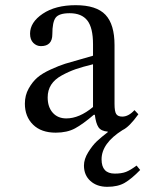

<svg xmlns="http://www.w3.org/2000/svg" viewBox="-20 -505 561 741"><path d="M346 -62H342Q300 -26 269.5 -9.5Q239 7 195 7Q139 7 107.5 -24Q76 -55 76 -105Q76 -137 90.5 -163Q105 -189 124 -205.5Q143 -222 176 -237Q209 -252 231.5 -259Q254 -266 290.5 -276Q327 -286 339 -290V-334Q339 -398 317 -426Q295 -454 249 -454Q208 -454 195 -437Q182 -420 182 -373Q182 -327 138 -327Q121 -327 108.5 -339.5Q96 -352 96 -375Q96 -419 145 -452Q194 -485 272 -485Q352 -485 387 -448Q422 -411 422 -331V-104Q422 -75 428.5 -65Q435 -55 452 -55Q476 -55 499 -80L514 -64Q479 -15 453 -3Q372 48 372 110Q372 165 423 165Q449 165 466 158.5Q483 152 507 134L521 151Q488 185 461.5 200.5Q435 216 394 216Q354 216 329 193.5Q304 171 304 134Q304 109 320.5 82.5Q337 56 353.5 40.5Q370 25 396 5V3Q370 1 360 -14Q350 -29 346 -62ZM339 -92V-257Q298 -247 272 -238Q246 -229 218.5 -214Q191 -199 177.5 -178Q164 -157 164 -129Q164 -92 183.5 -70Q203 -48 236 -48Q286 -48 339 -92Z"/></svg>

Font: myMathFont
Style: Regular
Weight: 400
Designer: Ross Mills, John Hudson & Paul Hanslow, Tiro Typeworks Ltd; with prior portions MicroPress Inc., and Coen Hoffman. Math 
Foundry: Tiro Typeworks Ltd
Version: Version 2.13 b171